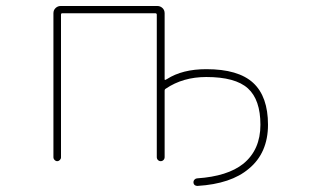

<svg xmlns="http://www.w3.org/2000/svg" viewBox="-20 -564 1040 644"><path d="M641.6 34.2Q743.2 27.3 795.9 -14.6Q853.5 -61.5 853.5 -145.5Q853.5 -229.5 811.5 -267.6Q769.5 -305.7 671.9 -305.7Q593.8 -305.7 536.1 -266.6Q532.2 -264.6 532.2 -259.8V-37.1Q532.2 -31.2 528.3 -27.3Q524.4 -23.4 519 -23.4Q513.7 -23.4 509.8 -27.3Q505.9 -31.2 505.9 -37.1V-514.6Q505.9 -519.5 501 -519.5H188.5Q184.6 -519.5 184.6 -514.6V-36.1Q184.6 -31.2 180.7 -27.3Q176.8 -23.4 171.9 -23.4Q167 -23.4 163.1 -27.3Q159.2 -31.2 159.2 -36.1V-519.5Q159.2 -530.3 166.5 -537.1Q173.8 -543.9 183.6 -543.9H507.8Q517.6 -543.9 524.9 -537.1Q532.2 -530.3 532.2 -519.5V-298.8Q532.2 -293.9 536.1 -296.9L540 -298.8Q591.8 -332 671.9 -332Q779.3 -332 829.1 -286.1Q878.9 -240.2 878.9 -145.5Q878.9 -98.6 862.8 -61.5Q846.7 -24.4 814.5 2Q754.9 52.7 642.6 59.6Q641.6 59.6 641.6 59.6Q636.7 59.6 632.8 56.6Q628.9 52.7 628.9 47.4Q628.9 42 632.8 38.1Q636.7 34.2 641.6 34.2Z"/></svg>

Font: Rounded-X Mgen+ 1m thin
Style: Regular
Weight: 100
Designer: [Source Han Sans]
Ryoko NISHIZUKA  (kana & ideographs); Paul D. Hunt (Latin, Greek & Cyrillic); Wenlong ZHANG  (bopomofo
Version: Version 1.059.20150602